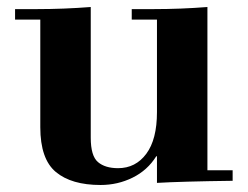

<svg xmlns="http://www.w3.org/2000/svg" viewBox="-20 -516 707 548"><path d="M572 -496V-30H644V0Q495 2 428 6V-70H426Q401 -30 358.5 -9Q316 12 267 12Q184 12 139.5 -25Q95 -62 95 -153V-460H23V-490H85Q162 -490 239 -496V-123Q239 -71 259.5 -53.5Q280 -36 317 -36Q367 -36 397.5 -77Q428 -118 428 -196V-460H356V-490H418Q496 -490 572 -496Z"/></svg>

Font: Justus
Style: Bold
Weight: 700
Version: Version 001.001